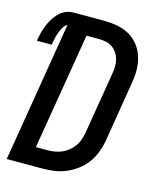

<svg xmlns="http://www.w3.org/2000/svg" viewBox="-114 -812 725 889"><g transform="rotate(15 248.5 -367.5)"><path d="M4 0 115 -672Q106 -668 99.5 -659Q93 -650 89 -641Q85 -632 81.5 -622.5Q78 -613 75.5 -603.5Q73 -594 71.5 -584.5Q70 -575 68 -565H-3Q0 -583 4.5 -601.5Q9 -620 16 -638Q23 -656 33 -673Q43 -690 57 -704.5Q71 -719 89 -727Q107 -735 125 -735H271Q304 -735 335.5 -729.5Q367 -724 393.5 -709.5Q420 -695 439 -671.5Q458 -648 467.5 -619Q477 -590 478 -558Q479 -526 473 -493L425 -199Q420 -171 409.5 -143.5Q399 -116 381.5 -92Q364 -68 339.5 -49.5Q315 -31 287.5 -19.5Q260 -8 232 -4Q204 0 176 0ZM120 -88H176Q193 -88 210.5 -91Q228 -94 244.5 -101Q261 -108 275.5 -120Q290 -132 300.5 -147Q311 -162 316.5 -179Q322 -196 325 -213L374 -508Q377 -526 377.5 -543.5Q378 -561 373.5 -577.5Q369 -594 360 -607.5Q351 -621 337.5 -630.5Q324 -640 307 -643.5Q290 -647 272 -647H213Z"/></g></svg>

Font: Iosevka SS18 Semibold
Style: Italic
Weight: 600
Italic angle: -9°
Monospace: yes
Designer: Belleve Invis
Foundry: Belleve Invis
Version: Version 25.1.1; ttfautohint (v1.8.4)